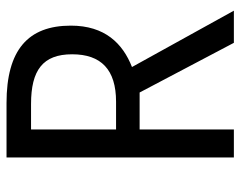

<svg xmlns="http://www.w3.org/2000/svg" viewBox="-96 -724 754 603"><g transform="rotate(-90 281.5 -423.0)"><path d="M259 -780H88V-66H176V-362H292L448 -66H549L372 -386C446 -415 502 -471 502 -578C502 -713 425 -780 259 -780ZM256 -703C362 -703 412 -666 412 -574C412 -483 364 -436 263 -436H176V-703Z"/></g></svg>

Font: Noto Sans Malayalam UI SemiCondensed
Style: Regular
Weight: 400
Width: 4
Designer: Jelle Bosma - Monotype Design Team
Foundry: Monotype Imaging Inc.
Version: Version 2.104